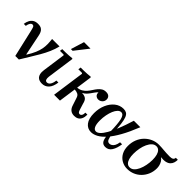

<svg xmlns="http://www.w3.org/2000/svg" viewBox="85 -1539 2368 2368"><g transform="rotate(45 1269.5 -355.0)"><path d="M519 -469Q505 -410 479.5 -351.5Q454 -293 420 -234.5Q386 -176 349.5 -117Q313 -58 278 0H216L298 -110H303Q341 -171 361 -218.5Q381 -266 388.5 -307Q396 -348 395 -387Q394 -426 389 -469ZM135 -479Q174 -479 195.5 -465.5Q217 -452 227.5 -429Q238 -406 243 -379L298 -110L216 0L135 -351Q127 -387 119.5 -406Q112 -425 92 -425Q76 -425 63 -406.5Q50 -388 45 -354H10Q15 -390 29.5 -418Q44 -446 69.5 -462.5Q95 -479 135 -479Z M789 -144H824Q813 -66 777.5 -28Q742 10 688 10Q667 10 646.5 4Q626 -2 611.5 -17.5Q597 -33 590.5 -59.5Q584 -86 590 -128L632 -427L624 -434H561L566 -469Q592 -469 621.5 -469.5Q651 -470 680 -472Q709 -474 734 -477L740 -469L690 -113Q686 -80 693.5 -62Q701 -44 723 -44Q736 -44 749 -52.5Q762 -61 773 -82.5Q784 -104 789 -144ZM808 -720 671 -545H641L695 -720Z M1251 10Q1211 10 1185.5 -10.5Q1160 -31 1148 -71L1116 -168Q1106 -202 1081.5 -213.5Q1057 -225 1027 -226L995 0H893L953 -427L945 -434H882L887 -469Q913 -469 942.5 -469.5Q972 -470 1001 -472Q1030 -474 1055 -477L1061 -469L1032 -263Q1072 -267 1100 -284Q1128 -301 1149 -325.5Q1170 -350 1187 -377Q1204 -404 1223 -427Q1242 -450 1265.5 -464.5Q1289 -479 1322 -479Q1358 -479 1375.5 -461.5Q1393 -444 1393 -417Q1393 -385 1370.5 -364Q1348 -343 1318 -343Q1294 -343 1276 -359Q1258 -375 1259 -409Q1241 -392 1226.5 -371.5Q1212 -351 1197.5 -330.5Q1183 -310 1165 -291.5Q1147 -273 1120 -260Q1167 -258 1190 -239.5Q1213 -221 1223 -175L1246 -101Q1254 -73 1262.5 -63Q1271 -53 1284 -53Q1301 -53 1311.5 -69Q1322 -85 1322 -117H1357Q1357 -73 1344 -45Q1331 -17 1307.5 -3.5Q1284 10 1251 10Z M1539 5Q1477 5 1439 -44.5Q1401 -94 1401 -188Q1401 -270 1430 -337Q1459 -404 1509 -444Q1559 -484 1623 -484Q1653 -484 1674.5 -471.5Q1696 -459 1709.5 -425.5Q1723 -392 1730.5 -330.5Q1738 -269 1740 -171H1705Q1703 -301 1687.5 -367.5Q1672 -434 1631 -434Q1607 -434 1586 -412.5Q1565 -391 1549.5 -354.5Q1534 -318 1525 -271.5Q1516 -225 1516 -175Q1516 -110 1532 -77Q1548 -44 1577 -44Q1602 -44 1629 -69Q1656 -94 1686 -145.5Q1716 -197 1748.5 -277.5Q1781 -358 1815 -469H1928Q1876 -338 1825 -247Q1774 -156 1724.5 -100.5Q1675 -45 1628.5 -20Q1582 5 1539 5ZM1794 10Q1760 10 1742 -8.5Q1724 -27 1717.5 -55Q1711 -83 1709 -114.5Q1707 -146 1705 -171H1740Q1746 -115 1758.5 -85Q1771 -55 1800 -55Q1816 -55 1833 -64.5Q1850 -74 1863.5 -97Q1877 -120 1883 -161H1918Q1908 -85 1878 -37.5Q1848 10 1794 10Z M2539 -512Q2539 -485 2531.5 -460.5Q2524 -436 2505 -417Q2486 -398 2452.5 -390Q2419 -382 2369 -388Q2393 -372 2406.5 -349Q2420 -326 2426 -302Q2432 -278 2432 -256Q2432 -199 2412 -150.5Q2392 -102 2356.5 -65.5Q2321 -29 2274.5 -9.5Q2228 10 2175 10Q2123 10 2078.5 -14.5Q2034 -39 2008 -86Q1982 -133 1982 -198Q1982 -259 2002.5 -310.5Q2023 -362 2059.5 -399.5Q2096 -437 2143.5 -458Q2191 -479 2243 -479Q2267 -479 2289 -477.5Q2311 -476 2333 -474Q2355 -472 2381 -470.5Q2407 -469 2440 -469Q2504 -469 2504 -512ZM2183 -25Q2216 -25 2241 -48Q2266 -71 2283.5 -109.5Q2301 -148 2310.5 -195.5Q2320 -243 2320 -292Q2320 -338 2310.5 -372Q2301 -406 2282 -425Q2263 -444 2236 -444Q2203 -444 2178 -421Q2153 -398 2135 -359.5Q2117 -321 2108 -273.5Q2099 -226 2099 -178Q2099 -131 2108.5 -97Q2118 -63 2137 -44Q2156 -25 2183 -25Z"/></g></svg>

Font: Brygada 1918 SemiBold
Style: Italic
Weight: 600
Italic angle: -8°
Designer: Mateusz Machalski | Borys Kosmynka | Przemek Hoffer
Foundry: NIEPODLEGLA 2018
Version: Version 3.006